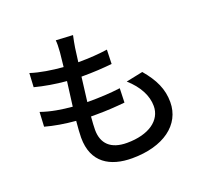

<svg xmlns="http://www.w3.org/2000/svg" viewBox="-141 -970 1282 1194"><g transform="rotate(-20 500.0 -373.0)"><path d="M95 -415 90 -319C147 -303 217 -291 290 -285C286 -240 283 -202 283 -176C283 -10 394 53 539 53C746 53 880 -45 880 -195C880 -281 847 -351 780 -430L669 -407C739 -345 775 -275 775 -207C775 -113 687 -48 541 -48C434 -48 381 -101 381 -192C381 -213 383 -244 386 -279H424C489 -279 550 -283 611 -289L614 -383C546 -374 474 -371 409 -371H395L415 -532H417C499 -532 556 -536 618 -542L621 -636C568 -628 501 -623 427 -623L439 -714C443 -738 447 -762 454 -793L342 -799C344 -779 344 -760 341 -720L331 -626C257 -632 179 -644 118 -664L113 -572C174 -556 249 -543 321 -537L300 -375C232 -381 160 -392 95 -415Z"/></g></svg>

Font: Noto Sans JP Medium
Style: Regular
Weight: 500
Designer: Ryoko NISHIZUKA 西塚涼子 (kana, bopomofo & ideographs); Paul D. Hunt (Latin, Greek & Cyrillic); Sandoll Communications 산돌커뮤니
Foundry: Adobe
Version: Version 2.004;hotconv 1.0.118;makeotfexe 2.5.65603